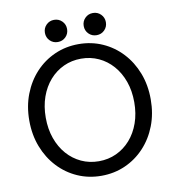

<svg xmlns="http://www.w3.org/2000/svg" viewBox="-95 -973 972 1066"><g transform="rotate(-10 391.0 -440.0)"><path d="M141.6 -361.3Q141.6 -425.3 160.4 -478.3Q179.2 -531.2 213.1 -569.8Q247.1 -608.4 292.5 -629.4Q337.9 -650.4 391.1 -650.4Q444.3 -650.4 489.7 -629.4Q535.2 -608.4 569.1 -569.8Q603 -531.2 621.8 -478.3Q640.6 -425.3 640.6 -361.3Q640.6 -297.4 621.8 -244.4Q603 -191.4 569.1 -152.8Q535.2 -114.3 489.7 -93.3Q444.3 -72.3 391.1 -72.3Q337.9 -72.3 292.5 -93.3Q247.1 -114.3 213.1 -152.8Q179.2 -191.4 160.4 -244.4Q141.6 -297.4 141.6 -361.3ZM48.8 -361.3Q48.8 -280.8 75 -213.1Q101.1 -145.5 147.7 -95.5Q194.3 -45.4 256.6 -17.8Q318.8 9.8 391.1 9.8Q463.4 9.8 525.6 -17.8Q587.9 -45.4 634.5 -95.5Q681.2 -145.5 707.3 -213.1Q733.4 -280.8 733.4 -361.3Q733.4 -441.9 707.3 -509.5Q681.2 -577.1 634.5 -627.2Q587.9 -677.2 525.6 -704.8Q463.4 -732.4 391.1 -732.4Q318.8 -732.4 256.6 -704.8Q194.3 -677.2 147.7 -627.2Q101.1 -577.1 75 -509.5Q48.8 -441.9 48.8 -361.3ZM437.5 -826.2Q437.5 -799.8 455.6 -781.7Q473.6 -763.7 500 -763.7Q526.4 -763.7 544.4 -781.7Q562.5 -799.8 562.5 -826.2Q562.5 -852.5 544.4 -870.6Q526.4 -888.7 500 -888.7Q473.6 -888.7 455.6 -870.6Q437.5 -852.5 437.5 -826.2ZM218.8 -826.2Q218.8 -799.8 236.8 -781.7Q254.9 -763.7 281.2 -763.7Q307.6 -763.7 325.7 -781.7Q343.8 -799.8 343.8 -826.2Q343.8 -852.5 325.7 -870.6Q307.6 -888.7 281.2 -888.7Q254.9 -888.7 236.8 -870.6Q218.8 -852.5 218.8 -826.2Z"/></g></svg>

Font: Giphurs SC
Style: Regular
Weight: 400
Version: Version 0.920